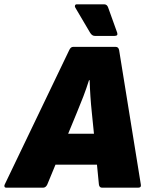

<svg xmlns="http://www.w3.org/2000/svg" viewBox="-54 -873 698 893"><path d="M-25 0Q-31 0 -33 -4.5Q-35 -9 -32 -15L268 -640Q275 -655 286 -655H484Q497 -655 500 -640L601 -15Q604 0 588 0H421Q408 0 406 -15L397 -107H204L166 -15Q159 0 146 0ZM303 -348 263 -251H383L373 -350Q369 -388 366.5 -425.5Q364 -463 363 -500H360Q348 -462 333.5 -424Q319 -386 303 -348ZM387 -706Q374 -706 365 -721L296 -838Q293 -843 295 -848Q297 -853 304 -853H430Q444 -853 449 -838L491 -721Q496 -706 479 -706Z"/></svg>

Font: Sofia Sans ExtraBlack
Style: Italic
Weight: 1000
Italic angle: -9°
Designer: Botio Nikoltchev, Ani Petrova
Foundry: lettersoup
Version: Version 4.100; ttfautohint (v1.8.4.7-5d5b)